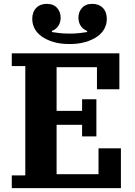

<svg xmlns="http://www.w3.org/2000/svg" viewBox="-20 -974 698 994"><path d="M41 -66H111V-632H41V-698H598V-512H482V-626H273V-400H405V-460H479V-268H405V-328H273V-72H490V-206H606V0H41ZM340 -746Q293 -746 257.5 -756.5Q222 -767 197 -784.5Q172 -802 159.5 -825.5Q147 -849 147 -876Q147 -912 167.5 -933Q188 -954 222 -954Q257 -954 275.5 -933Q294 -912 294 -883Q294 -858 282 -840Q270 -822 249 -814V-808Q262 -806 285.5 -803Q309 -800 340 -800Q371 -800 394.5 -803Q418 -806 431 -808V-814Q410 -822 398 -840Q386 -858 386 -883Q386 -912 404.5 -933Q423 -954 458 -954Q492 -954 512.5 -933Q533 -912 533 -876Q533 -849 520.5 -825.5Q508 -802 483 -784.5Q458 -767 422 -756.5Q386 -746 340 -746Z"/></svg>

Font: IBM Plex Serif
Style: Bold
Weight: 700
Designer: Mike Abbink, Paul van der Laan, Pieter van Rosmalen
Foundry: Bold Monday
Version: Version 2.008